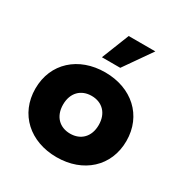

<svg xmlns="http://www.w3.org/2000/svg" viewBox="-164 -824 919 961"><g transform="rotate(30 295.0 -343.0)"><path d="M295 10C448 10 558 -88 558 -235C558 -382 448 -480 295 -480C142 -480 32 -382 32 -235C32 -88 142 10 295 10ZM295 -126C234 -126 192 -167 192 -235C192 -303 234 -344 295 -344C356 -344 398 -303 398 -235C398 -167 356 -126 295 -126ZM348 -537 459 -696H305L242 -537Z"/></g></svg>

Font: Gantari ExtraBold
Style: Regular
Weight: 800
Designer: Anugrah Pasau
Foundry: Lafontype
Version: Version 1.000